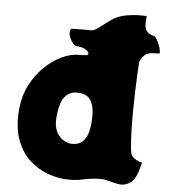

<svg xmlns="http://www.w3.org/2000/svg" viewBox="-55 -842 833 908"><g transform="rotate(5 361.0 -387.5)"><path d="M680 -618Q679 -617 659.5 -617Q640 -617 626 -612Q613 -608 601.5 -593.5Q590 -579 588 -566Q587 -551 585 -515Q583 -479 581.5 -431.5Q580 -384 579.5 -333.5Q579 -283 580.5 -238Q582 -193 585 -162.5Q588 -132 594 -124Q602 -114 614.5 -107Q627 -100 643 -96Q638 -75 630.5 -51Q623 -27 607.5 -8.5Q592 10 563 15Q550 17 530 12.5Q510 8 483 1Q465 -4 436.5 -2Q408 0 384 4.5Q360 9 352 11Q340 13 329 13.5Q318 14 307 14Q255 14 204.5 -4.5Q154 -23 114 -61.5Q74 -100 54 -160.5Q34 -221 43 -305Q49 -363 74.5 -413Q100 -463 138 -500Q176 -537 219.5 -558Q263 -579 305 -578Q313 -578 322 -578.5Q331 -579 338 -580Q347 -582 345.5 -590Q344 -598 330 -607Q316 -616 287 -618Q277 -619 265.5 -634.5Q254 -650 249.5 -669Q245 -688 255 -698Q255 -698 269.5 -698.5Q284 -699 303 -699Q322 -699 336 -699Q350 -699 350 -699Q362 -699 381 -712.5Q400 -726 419.5 -741.5Q439 -757 452 -764Q478 -778 508.5 -783.5Q539 -789 566 -789.5Q593 -790 605 -788Q604 -784 603 -767.5Q602 -751 603 -743Q604 -727 615 -714.5Q626 -702 648 -698Q653 -697 659.5 -686Q666 -675 672 -660.5Q678 -646 680.5 -633.5Q683 -621 680 -618ZM302 -156Q338 -155 357 -174.5Q376 -194 383 -226Q390 -258 390 -295Q390 -351 368.5 -376.5Q347 -402 299 -399Q269 -397 248 -370Q227 -343 221 -272Q218 -233 230.5 -207.5Q243 -182 263 -169.5Q283 -157 302 -156Z"/></g></svg>

Font: Potta One
Style: Regular
Weight: 400
Designer: 108,108go
Foundry: Font Zone 108
Version: Version 1.000